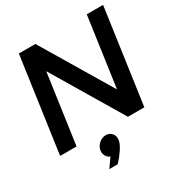

<svg xmlns="http://www.w3.org/2000/svg" viewBox="-223 -910 1243 1317"><g transform="rotate(-30 398.5 -251.5)"><path d="M785 -750 679 0H549L220 -551L142 0H12L118 -750H249L578 -200L656 -750ZM309 176Q288 168 277.5 148.5Q267 129 270 106Q275 76 299 54.5Q323 33 354 33Q384 33 401.5 54.5Q419 76 414 106Q411 133 384 173.5Q357 214 326 247H259Z"/></g></svg>

Font: Oakes Grotesk
Style: Bold Italic
Weight: 600
Italic angle: -8°
Designer: Samuel Oakes
Foundry: Samuel Oakes
Version: Version 1.000;PS 001.000;hotconv 1.0.88;makeotf.lib2.5.64775